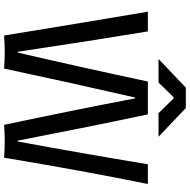

<svg xmlns="http://www.w3.org/2000/svg" viewBox="-15 -910 925 935"><g transform="rotate(90 447.5 -442.5)"><path d="M153 0Q134 -116 95.5 -350Q57 -584 37 -700H133Q184 -391 232 -66H236Q307 -371 377 -700H537Q591 -447 665 -66H669Q726 -374 780 -700H876Q812 -385 748 0Q668 -6 588 0Q518 -330 459 -638H455Q379 -307 314 0Q233 -6 153 0ZM267 -752 407 -885H506L646 -752H531L460 -825H453L382 -752Z"/></g></svg>

Font: Rilu
Style: Bold
Weight: 500
Designer: Alí Sinisterra
Foundry: Alí Sinisterra
Version: ""